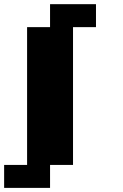

<svg xmlns="http://www.w3.org/2000/svg" viewBox="-20 -798 596 929"><path d="M444.4 -777.8V-666.7H333.3V0H222.2V111.1H0V0H111.1V-666.7H222.2V-777.8Z"/></svg>

Font: Pixeloid Sans
Style: Bold
Weight: 700
Monospace: yes
Designer: GGBot
Version: 0.3